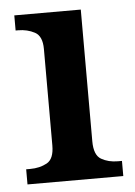

<svg xmlns="http://www.w3.org/2000/svg" viewBox="-44 -571 427 607"><g transform="rotate(-5 169.0 -268.0)"><path d="M19 0V-48H32Q62 -48 85 -60.5Q108 -73 108 -116V-422Q108 -463 84.5 -475.5Q61 -488 32 -488H24V-536H235V-118Q235 -74 257.5 -61Q280 -48 310 -48H323V0Z"/></g></svg>

Font: Noto Serif Hentaigana SemiBold
Style: Regular
Weight: 600
Designer: Kazuhiro Yamada
Foundry: nipponia
Version: Version 1.000; ttfautohint (v1.8.4.7-5d5b)